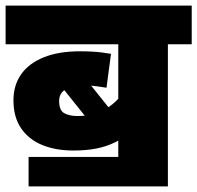

<svg xmlns="http://www.w3.org/2000/svg" viewBox="-20 -642 704 685"><path d="M664 -484H579V23H402V-202L453 -172Q421 -149 390 -134Q359 -119 323.5 -112Q288 -105 241 -105Q179 -105 131 -124.5Q83 -144 55.5 -184Q28 -224 28 -284Q28 -338 55.5 -377Q83 -416 136 -437.5Q189 -459 266 -459Q288 -459 306.5 -458Q325 -457 342 -455Q359 -453 376 -450L360 -329Q346 -331 327 -334Q308 -337 282 -337Q236 -337 213.5 -323Q191 -309 191 -282Q191 -248 209.5 -238Q228 -228 257 -228Q302 -228 336 -243Q370 -258 393 -280.5Q416 -303 429 -323L402 -219V-484H0V-622H664ZM236 -423 408 -208 337 -161 149 -396ZM82 -82H437V23H82Z"/></svg>

Font: Noto Sans Devanagari Black
Style: Regular
Weight: 900
Version: Version 2.003